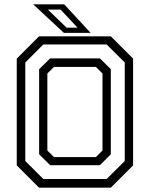

<svg xmlns="http://www.w3.org/2000/svg" viewBox="-20 -868 693 888"><path d="M160.5 0 57.5 -103V-597L160.5 -700H492.5L595.5 -597V-103L492.5 0ZM229.5 -141.5H423.5L454 -172V-528L423.5 -558.5H229.5L199 -528V-172ZM180.5 -40H473L557 -123.5V-579L473 -662.5H180.5L97 -579V-123.5ZM212 -104 161 -154.5V-548L212 -598H442L492.5 -548V-154.5L442 -104ZM399 -716H275.5L133.5 -848H277ZM338.5 -740 260.5 -823.5H201.5L288 -740Z"/></svg>

Font: Tourney Thin
Style: Regular
Weight: 400
Version: Version 1.015